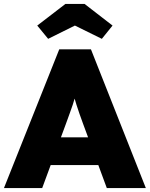

<svg xmlns="http://www.w3.org/2000/svg" viewBox="-32 -949 756 969"><path d="M-12 0 267 -700H427L704 0H507L387 -325Q377 -352 369 -375Q361 -398 354 -420Q347 -442 340.5 -465Q334 -488 329 -515L361 -516Q355 -487 348.5 -464Q342 -441 335 -420Q328 -399 319.5 -376Q311 -353 301 -325L181 0ZM124 -116 183 -256H507L562 -116ZM298 -929H395L536 -820L482 -753L346 -820L211 -753L156 -820Z"/></svg>

Font: Mach ExtraBold
Style: Regular
Weight: 800
Version: Version 1.002